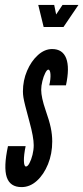

<svg xmlns="http://www.w3.org/2000/svg" viewBox="-20 -755 340 783"><path d="M68 8Q102 8 130.2 -17.5Q158.5 -43 175.8 -85.5Q193 -128 193 -178Q193 -206 187 -234.5Q181 -263 166 -305.5Q148 -358 148 -388.5Q148 -405 152.8 -424.2Q157.5 -443.5 164.5 -457.2Q171.5 -471 177 -471Q184.5 -471 185.8 -452.2Q187 -433.5 181 -407H249Q264.5 -479 250 -517Q235.5 -555 192.5 -555Q162 -555 134.8 -530.5Q107.5 -506 90.5 -466.5Q73.5 -427 73.5 -382Q73.5 -370.5 75.5 -357.8Q77.5 -345 83.2 -322.5Q89 -300 100 -259Q117.5 -195.5 117.5 -163Q117.5 -143.5 112.5 -123.5Q107.5 -103.5 100.2 -89.8Q93 -76 86 -76Q78 -76 77.5 -99.2Q77 -122.5 84.5 -159H12.5Q-6 -73 7.5 -32.5Q21 8 68 8ZM158 -645H239L300 -735H235L209 -696L201 -735H136Z"/></svg>

Font: League Gothic Condensed Italic
Style: Regular
Weight: 400
Width: 3
Designer: The League of Moveable Type
Version: Version 1.600; ttfautohint (v1.8.3)